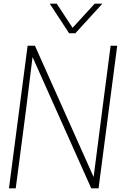

<svg xmlns="http://www.w3.org/2000/svg" viewBox="-20 -1030 686 1050"><path d="M519 0H479L158 -718L123 -435Q112 -355 102 -274L66 0H29L131 -780H171L492 -62L552 -527L585 -780H621ZM392 -848H358L252 -1010H290L377 -878L498 -1010H540Z"/></svg>

Font: Tanohe Sans ExtraLight
Style: Italic
Weight: 200
Designer: Village Type and Design LLC & Cristiano Sobral
Foundry: Cooper Hewitt Smithsonian Design Museum
Version: Version 1.00;September 29, 2021;FontCreator 13.0.0.2655 64-b